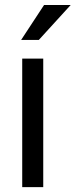

<svg xmlns="http://www.w3.org/2000/svg" viewBox="-20 -769 311 789"><path d="M157.7 0H71.3V-528.3H157.7ZM161.1 -748.5H270.5L139.6 -605H66.9Z"/></svg>

Font: RobotoCondensed-Regular
Style: Regular
Weight: 400
Designer: Google
Version: Version 2.001201; 2014